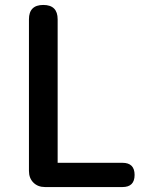

<svg xmlns="http://www.w3.org/2000/svg" viewBox="-20 -756 597 776"><path d="M162 0Q133 0 115 -18Q97 -36 97 -65V-678Q97 -736 155 -736Q213 -736 213 -678V-98H475Q524 -98 524 -49Q524 0 475 0H310Z"/></svg>

Font: GenSenRounded JP M
Style: Regular
Weight: 500
Version: Version 1.501;PS 1;hotconv 16.6.51;makeotf.lib2.5.65220